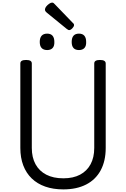

<svg xmlns="http://www.w3.org/2000/svg" viewBox="-20 -1434 967 1473"><path d="M466 19Q388 19 327 -2.5Q266 -24 223.5 -65Q181 -106 158.5 -165Q136 -224 136 -299V-947Q136 -961 147 -967.5Q158 -974 180 -974Q202 -974 213 -967.5Q224 -961 224 -947V-299Q224 -226 252.5 -174Q281 -122 335 -94Q389 -66 466 -66Q542 -66 594.5 -94Q647 -122 675 -174Q703 -226 703 -299V-947Q703 -961 714 -967.5Q725 -974 747 -974Q791 -974 791 -947V-299Q791 -199 752.5 -127.5Q714 -56 641 -18.5Q568 19 466 19ZM342 -1050Q314 -1050 299.5 -1065.5Q285 -1081 285 -1112Q285 -1144 299.5 -1160Q314 -1176 342 -1176Q369 -1176 383 -1160Q397 -1144 397 -1112Q398 -1081 383.5 -1065.5Q369 -1050 342 -1050ZM586 -1050Q558 -1050 544 -1065.5Q530 -1081 530 -1112Q530 -1144 544 -1160Q558 -1176 586 -1176Q613 -1176 627 -1160Q641 -1144 641 -1112Q642 -1081 627.5 -1065.5Q613 -1050 586 -1050ZM510 -1203Q506 -1203 501.5 -1206Q497 -1209 491 -1213L340 -1336Q331 -1344 328 -1349Q325 -1354 325 -1361Q325 -1372 334.5 -1384Q344 -1396 357 -1405Q370 -1414 379 -1414Q386 -1414 390.5 -1411Q395 -1408 399 -1403L539 -1258Q546 -1252 547 -1248.5Q548 -1245 548 -1241Q548 -1231 535 -1217Q522 -1203 510 -1203Z"/></svg>

Font: Playwrite IT Trad
Style: Regular
Weight: 400
Designer: Veronika Burian, José Scaglione
Foundry: TypeTogether
Version: Version 1.002